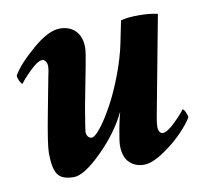

<svg xmlns="http://www.w3.org/2000/svg" viewBox="-58 -503 637 576"><g transform="rotate(-10 260.5 -215.0)"><path d="M282.2 -110.4Q287.6 -139.6 293.9 -162.1Q266.1 -103 210.4 -47.6Q154.8 7.8 123 7.8Q86.9 7.8 74.2 -11Q61.5 -29.8 61.5 -76.2Q61.5 -102.5 80.1 -199.2Q98.1 -292 99.6 -301.8Q104.5 -321.3 104.5 -334Q104.5 -341.3 100.6 -347.9Q96.7 -354.5 89.8 -354.5Q76.2 -354.5 50.5 -329.1Q24.9 -303.7 20.5 -294.9Q16.1 -294.9 11.5 -305.2Q6.8 -315.4 6.8 -321.3Q22.9 -351.6 73 -395Q123 -438.5 158.2 -438.5Q188 -438.5 205.8 -420.4Q223.6 -402.3 223.6 -369.1Q223.6 -354.5 214.8 -310.5L192.4 -194.3Q180.7 -124 180.7 -120.1Q180.7 -111.8 184.8 -105.7Q189 -99.6 196.3 -99.6Q206.5 -99.6 225.6 -124.3Q244.6 -148.9 264.6 -186Q284.7 -223.1 303 -271.7Q321.3 -320.3 330.1 -363.3L343.8 -430.7Q363.3 -436.5 398.4 -436.5Q432.6 -436.5 456.1 -430.7L399.4 -128.9Q395.5 -109.4 395.5 -96.7Q395.5 -88.9 398.9 -82.5Q402.3 -76.2 409.2 -76.2Q422.9 -76.2 448.5 -101.6Q474.1 -127 478.5 -135.7Q482.9 -135.7 487.5 -125.5Q492.2 -115.2 492.2 -109.4Q482.9 -92.3 457 -65.4Q431.2 -38.6 396.2 -15.4Q361.3 7.8 336.9 7.8Q310.5 7.8 293 -9.3Q275.4 -26.4 275.4 -61.5Q275.4 -72.8 282.2 -110.4Z"/></g></svg>

Font: Crimson
Style: BoldItalic
Weight: 700
Italic angle: -11°
Version: Version 0.8